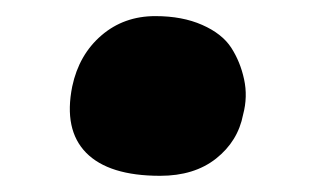

<svg xmlns="http://www.w3.org/2000/svg" viewBox="-20 -387 387 236"><path d="M176.8 -170.9Q113.8 -170.9 85.9 -199.2Q58.1 -227.5 68.8 -280.8Q77.1 -319.8 104.7 -343.5Q132.3 -367.2 170.9 -367.2Q204.1 -367.2 228.5 -356.4Q252.9 -345.7 264.2 -328.4Q275.4 -311 280 -289.6Q284.7 -268.1 278.8 -246.1Q272.5 -213.4 245.6 -192.1Q218.8 -170.9 176.8 -170.9Z"/></svg>

Font: Shantell Sans Irregular
Style: Bold Italic
Weight: 700
Italic angle: -11.31°
Designer: Stephen Nixon, Anya Danilova, Shantell Martin
Foundry: Arrow Type
Version: Version 1.006;[9816181b4]